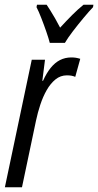

<svg xmlns="http://www.w3.org/2000/svg" viewBox="-20 -786 412 806"><path d="M0.5 0 113.3 -535.2H168.9L157.7 -446.8H160.6Q175.3 -479.5 192.9 -501.2Q210.4 -522.9 231.9 -533.9Q253.4 -544.9 279.8 -544.9Q289.6 -544.9 298.6 -543.5Q307.6 -542 316.9 -539.1L295.9 -463.4Q288.1 -466.8 279.5 -468.3Q271 -469.7 260.7 -469.7Q233.9 -469.7 212.9 -452.6Q191.9 -435.5 176 -407.7Q160.2 -379.9 149.2 -346.4Q138.2 -313 131.3 -280.3L72.3 0ZM189 -606Q184.6 -623.5 174.6 -652.6Q164.6 -681.6 153.3 -710.4Q142.1 -739.3 133.3 -755.9L135.3 -766.1H175.8Q182.6 -755.9 191.7 -741.5Q200.7 -727.1 211.2 -709Q221.7 -690.9 232.4 -669.9Q258.8 -698.7 283.4 -723.4Q308.1 -748 330.6 -766.1H372.1L370.6 -755.9Q354.5 -739.3 331.1 -711.2Q307.6 -683.1 285.6 -654.3Q263.7 -625.5 252.4 -606Z"/></svg>

Font: Open Sans Condensed
Style: Italic
Weight: 400
Width: 3
Italic angle: -12°
Designer: Monotype Design Team
Foundry: Monotype Imaging Inc.
Version: Version 3.000